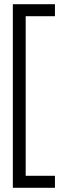

<svg xmlns="http://www.w3.org/2000/svg" viewBox="-20 -769 340 912"><path d="M241 -692H102V66H241V123H41V-749H241Z"/></svg>

Font: Panefresco 250wt
Style: Regular
Weight: 300
Version: Version 1.000